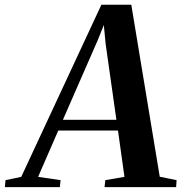

<svg xmlns="http://www.w3.org/2000/svg" viewBox="-94 -766 743 786"><path d="M-74 0 -71.5 -28.5 -7 -42 321 -746.5H443.5L560 -42.5L629 -28.5L627 0H334L337 -28.5L415.5 -42L389 -231.5H144.5L62 -42L154 -28.5L151 0ZM163.5 -275.5H382.5L338.5 -586L331 -663.5L305.5 -600Z"/></svg>

Font: Merriweather 96pt SemiBold
Style: Italic
Weight: 600
Italic angle: -7.8°
Version: Version 2.101